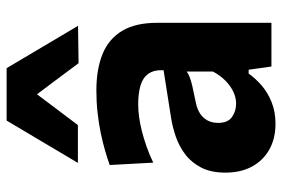

<svg xmlns="http://www.w3.org/2000/svg" viewBox="-152 -662 827 562"><g transform="rotate(-90 261.0 -381.5)"><path d="M179.1 11.9Q136.2 11.9 104 -6Q71.9 -24 54 -56.8Q36.2 -89.7 36.2 -134.4Q36.2 -176.8 51 -205.5Q65.9 -234.3 89.7 -252.3Q113.5 -270.3 141.8 -280Q170 -289.6 196.9 -293.8L336 -315.7Q337.2 -344.5 325.2 -360.7Q313.2 -377 290.3 -383.5Q267.4 -390 236.2 -390Q219.2 -390 199.2 -387.4Q179.2 -384.7 157.3 -379.1Q135.4 -373.5 112.3 -365.4Q89.2 -357.3 65.4 -345.9L58.5 -473.4Q77.1 -480.1 101 -487Q124.8 -494 153 -499.8Q181.1 -505.6 212.3 -509Q243.5 -512.4 276.7 -512.4Q339 -512.4 383.4 -494.3Q427.7 -476.2 451.2 -437Q474.7 -397.8 474.7 -335.1Q474.7 -310.5 474.7 -275Q474.7 -239.5 474.7 -211.3V-164.1Q474.7 -126 474.7 -85.8Q474.7 -45.7 474.7 0H346.8L337.4 -66.7H326.1Q312.6 -47.3 292 -29.2Q271.3 -11.2 243.1 0.3Q214.8 11.9 179.1 11.9ZM238.3 -103.4Q256.2 -103.4 273.5 -111.8Q290.9 -120.2 306 -135.3Q321.1 -150.5 332.1 -171.3V-247.9Q326 -243.4 316.8 -239.7Q307.6 -235.9 289.8 -231.6Q271.9 -227.4 240.3 -221.1Q222.3 -217.4 209.3 -209Q196.3 -200.6 189 -187.2Q181.8 -173.9 181.8 -155.9Q181.8 -127.4 199 -115.4Q216.3 -103.4 238.3 -103.4ZM356.5 -564.5Q329.6 -600.6 302.8 -636.6Q276 -672.6 248.2 -709.2H282.7Q255.4 -672.6 228.8 -637.3Q202.1 -601.9 175.3 -566.5H64.7Q95.4 -618 126.3 -670.3Q157.2 -722.5 188.6 -775.1H342Q373.3 -722.5 404.2 -670.2Q435 -617.9 465.9 -566.1Z"/></g></svg>

Font: Commissioner Thin
Style: Regular
Weight: 100
Designer: Kostas Bartsokas
Foundry: Kostas Bartsokas
Version: Version 1.001;gftools[0.9.23]